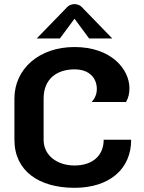

<svg xmlns="http://www.w3.org/2000/svg" viewBox="-20 -895 698 932"><path d="M341.7 -804.2 412.5 -708.3H525L383.3 -854.2C383.3 -854.2 369.2 -875 341.7 -875C314.2 -875 300 -854.2 300 -854.2L158.3 -708.3H270.8ZM341.7 -666.7C169.2 -666.7 50 -560 50 -416.7V-216.7C50 -65 169.2 16.7 341.7 16.7C510 16.7 616.7 -73.3 616.7 -216.7H483.3C483.3 -137.5 426.7 -91.7 341.7 -91.7C260.8 -91.7 191.7 -137.5 191.7 -216.7V-416.7C191.7 -512.5 256.7 -558.3 341.7 -558.3C414.2 -558.3 450 -515.8 450 -462.5C450 -440.8 442.5 -419.2 425 -400H591.7C604.2 -420.8 608.3 -443.3 608.3 -466.7C608.3 -558.3 520.8 -666.7 341.7 -666.7Z"/></svg>

Font: BoonHome
Style: Bold
Weight: 700
Designer: Sungsit Sawaiwan
Foundry: Sungsit Sawaiwan
Version: Version 0.2